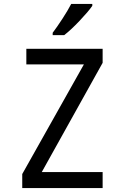

<svg xmlns="http://www.w3.org/2000/svg" viewBox="-20 -964 640 984"><path d="M94 -72 410 -634H115V-714H506V-642L194 -82H506V0H94ZM250 -796Q272 -825 300 -868Q328 -911 345 -944H453V-934Q433 -905 388 -857.5Q343 -810 309 -784H250Z"/></svg>

Font: Noto Sans Mono UI
Style: Regular
Weight: 400
Monospace: yes
Designer: Monotype Design team
Foundry: Monotype Imaging Inc.
Version: Version 1.000